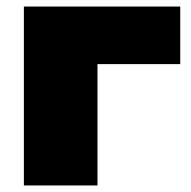

<svg xmlns="http://www.w3.org/2000/svg" viewBox="-20 -567 583 587"><path d="M531 -371H278V0H53V-547H531Z"/></svg>

Font: Montserrat Alternates Black
Style: Regular
Weight: 900
Designer: Julieta Ulanovsky
Foundry: Julieta Ulanovsky
Version: Version 7.200